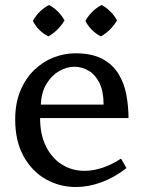

<svg xmlns="http://www.w3.org/2000/svg" viewBox="-20 -742 575 771"><path d="M323 -658Q346 -700 388 -722Q428 -700 450 -660Q425 -618 385 -596Q344 -617 323 -658ZM112 -658Q135 -700 177 -722Q217 -700 239 -660Q214 -618 174 -596Q133 -617 112 -658ZM141 -268Q141 -202 164.5 -154.5Q188 -107 228.5 -81.5Q269 -56 319 -56Q390 -56 466 -105L488 -67Q439 -29 387 -10Q335 9 285 9Q219 9 163.5 -22.5Q108 -54 74.5 -115Q41 -176 41 -262Q41 -328 62 -378Q83 -428 118 -461.5Q153 -495 196 -511.5Q239 -528 282 -528Q349 -528 391 -505.5Q433 -483 456 -445Q479 -407 487.5 -361Q496 -315 496 -268ZM396 -322Q396 -375 379.5 -408.5Q363 -442 336 -458Q309 -474 279 -474Q248 -474 217.5 -456.5Q187 -439 166.5 -405Q146 -371 144 -322Z"/></svg>

Font: Brawler
Style: Regular
Weight: 400
Designer: Oleg Frolov, Haley Fiege
Foundry: Oleg Frolov, Haley Fiege
Version: Version 1.101; ttfautohint (v1.8.3)